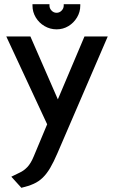

<svg xmlns="http://www.w3.org/2000/svg" viewBox="-20 -874 545 916"><path d="M363 -854H284V-847Q284 -834 274 -823.5Q264 -813 250 -813Q236 -813 226 -823.5Q216 -834 216 -847V-854H135V-847Q135 -817 150.5 -791Q166 -765 192.5 -749.5Q219 -734 250 -734Q281 -734 306.5 -749.5Q332 -765 347.5 -791Q363 -817 363 -847ZM383 -700 256 -400 125 -700H10L205 -281L141 -128Q127 -94 110 -76.5Q93 -59 74 -50.5Q55 -42 34 -31L82 22Q116 14 140.5 3Q165 -8 184 -26.5Q203 -45 219.5 -73Q236 -101 254 -143L494 -700Z"/></svg>

Font: Advent Pro
Style: Regular
Weight: 400
Designer: VivaRado, Andreas Kalpakidis
Foundry: VivaRado, Andreas Kalpakidis
Version: Version 3.000